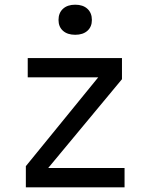

<svg xmlns="http://www.w3.org/2000/svg" viewBox="-20 -797 640 817"><path d="M90 0V-90L398 -468H98V-550H499V-460L185 -82H510V0ZM300 -649Q267 -649 248 -666Q229 -683 229 -712Q229 -742 248 -759.5Q267 -777 300 -777Q333 -777 352 -759.5Q371 -742 371 -712Q371 -683 352 -666Q333 -649 300 -649Z"/></svg>

Font: NKDuy Mono
Style: Regular
Weight: 400
Monospace: yes
Designer: NKDuy
Foundry: NKDuy
Version: Version 2.251; ttfautohint (v1.8.4.7-5d5b)